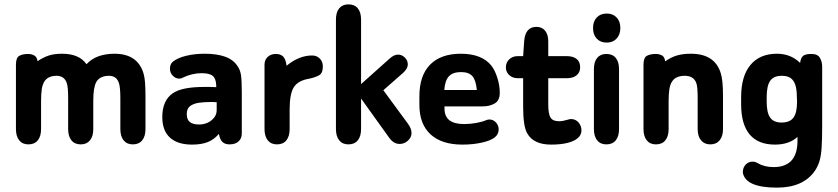

<svg xmlns="http://www.w3.org/2000/svg" viewBox="-20 -651 3837 879"><path d="M152 -371Q149 -391 136 -397.5Q123 -404 109 -404Q84 -404 68.5 -395.5Q53 -387 53 -355V-60Q53 -27 68 -8.5Q83 10 110 10Q138 10 153 -8.5Q168 -27 168 -60V-186Q168 -220 171 -241Q174 -262 182 -276Q190 -290 204.5 -297Q219 -304 239 -304Q273 -304 285 -273Q289 -262 290.5 -244Q292 -226 292 -200V-60Q292 -27 307 -8.5Q322 10 350 10Q377 10 392 -8.5Q407 -27 407 -60V-189Q407 -221 410.5 -242Q414 -263 421 -276Q429 -290 444 -297Q459 -304 478 -304Q496 -304 507.5 -296Q519 -288 525 -269Q531 -249 531 -200V-60Q531 -27 546 -8.5Q561 10 588 10Q616 10 631 -8.5Q646 -27 646 -60V-209Q646 -250 644 -274Q642 -298 637 -315Q610 -405 504 -405Q464 -405 431.5 -393.5Q399 -382 376 -357Q343 -405 264 -405Q229 -405 204 -397Q179 -389 152 -371Z M970 -252Q950 -253 940 -253Q930 -253 925.5 -253Q921 -253 916 -253Q865 -253 829 -246Q793 -239 771 -224Q723 -191 723 -115Q723 -53 758 -21Q793 11 859 11Q902 11 931 -0.5Q960 -12 982 -38Q987 -11 999 -0.5Q1011 10 1031 10Q1057 10 1072 -3.5Q1087 -17 1087 -40V-225Q1087 -281 1083.5 -306Q1080 -331 1067 -349Q1048 -378 1010.5 -391.5Q973 -405 916 -405Q871 -405 832 -395.5Q793 -386 772 -369Q758 -358 758 -336Q758 -318 771 -304.5Q784 -291 801 -291Q809 -291 818 -296Q836 -305 858.5 -310.5Q881 -316 902 -316Q939 -316 954 -303.5Q969 -291 970 -259ZM972 -183V-147Q972 -127 960 -112Q948 -97 930 -89Q912 -81 892 -81Q864 -81 849.5 -92Q835 -103 835 -129Q835 -154 850.5 -165.5Q866 -177 890.5 -180.5Q915 -184 943 -184Q950 -184 956.5 -184Q963 -184 972 -183Z M1292 -350Q1288 -381 1276 -392.5Q1264 -404 1243 -404Q1220 -404 1205.5 -390.5Q1191 -377 1191 -355V-60Q1191 -27 1206 -8.5Q1221 10 1248 10Q1276 10 1291 -8.5Q1306 -27 1306 -60V-150Q1306 -223 1326 -253Q1346 -283 1397 -291Q1424 -297 1441 -306.5Q1458 -316 1458 -347Q1458 -369 1444 -383Q1430 -397 1409 -397Q1349 -397 1292 -350Z M1633 -266V-561Q1633 -595 1618 -613Q1603 -631 1575 -631Q1548 -631 1533 -613Q1518 -595 1518 -561V-60Q1518 -27 1533 -8.5Q1548 10 1575 10Q1603 10 1618 -8.5Q1633 -27 1633 -60V-200L1757 -27Q1769 -9 1781.5 -0.5Q1794 8 1810 8Q1831 8 1847.5 -7Q1864 -22 1864 -42Q1864 -62 1848 -84L1735 -238L1825 -317Q1847 -337 1847 -356Q1847 -374 1833.5 -387.5Q1820 -401 1802 -401Q1784 -401 1764 -383Z M2015 -164H2191Q2222 -164 2245 -177.5Q2268 -191 2268 -226Q2268 -260 2257 -294.5Q2246 -329 2230 -350Q2186 -405 2090 -405Q1998 -405 1949 -355Q1900 -305 1900 -210V-171Q1900 -83 1951 -36Q2002 11 2097 11Q2145 11 2185.5 2Q2226 -7 2245 -22Q2254 -29 2258.5 -38.5Q2263 -48 2263 -58Q2263 -77 2250.5 -90.5Q2238 -104 2220 -104Q2214 -104 2206 -101Q2188 -93 2160 -88Q2132 -83 2105 -83Q2060 -83 2037.5 -100.5Q2015 -118 2015 -154ZM2163 -239H2014Q2017 -282 2035 -301.5Q2053 -321 2091 -321Q2126 -321 2142.5 -302.5Q2159 -284 2163 -239Z M2375 -293V-163Q2375 -119 2379.5 -88Q2384 -57 2394 -40Q2423 11 2503 11Q2548 11 2579 3Q2610 -5 2626 -19.5Q2642 -34 2642 -54Q2642 -75 2628.5 -90.5Q2615 -106 2594 -106Q2592 -106 2590.5 -106Q2589 -106 2587 -105Q2568 -100 2559 -98Q2550 -96 2539 -96Q2511 -96 2500.5 -112.5Q2490 -129 2490 -173V-293H2575Q2604 -293 2620 -306.5Q2636 -320 2636 -343Q2636 -368 2620 -381Q2604 -394 2575 -394H2490V-462Q2490 -493 2475.5 -510.5Q2461 -528 2436 -528Q2386 -528 2380 -466L2375 -394H2350Q2327 -394 2311.5 -379.5Q2296 -365 2296 -343Q2296 -321 2311.5 -307Q2327 -293 2350 -293Z M2758 -589Q2729 -589 2712 -571Q2695 -553 2695 -523Q2695 -492 2712 -474Q2729 -456 2758 -456Q2786 -456 2803 -474.5Q2820 -493 2820 -523Q2820 -553 2803 -571Q2786 -589 2758 -589ZM2699 -60Q2699 -27 2714 -8.5Q2729 10 2756 10Q2784 10 2799 -8.5Q2814 -27 2814 -60V-334Q2814 -368 2799 -386Q2784 -404 2756 -404Q2729 -404 2714 -386Q2699 -368 2699 -334Z M3025 -370Q3023 -391 3010 -397.5Q2997 -404 2983 -404Q2957 -404 2941.5 -395.5Q2926 -387 2926 -355V-60Q2926 -27 2941 -8.5Q2956 10 2983 10Q3011 10 3026 -8.5Q3041 -27 3041 -60V-186Q3041 -221 3044.5 -243Q3048 -265 3057 -278Q3065 -291 3080 -297.5Q3095 -304 3115 -304Q3153 -304 3166 -275Q3171 -264 3172.5 -245.5Q3174 -227 3174 -200V-60Q3174 -27 3189.5 -8.5Q3205 10 3232 10Q3259 10 3274.5 -8.5Q3290 -27 3290 -60V-209Q3290 -248 3287.5 -273.5Q3285 -299 3280 -315Q3253 -405 3143 -405Q3106 -405 3079 -397Q3052 -389 3025 -370Z M3631 -24V-5Q3631 21 3625 43Q3619 65 3606.5 80.5Q3594 96 3573 105Q3552 114 3522 114Q3480 114 3449 96Q3440 91 3436 90Q3432 89 3425 89Q3411 89 3399.5 97.5Q3388 106 3383 121Q3380 132 3381 141Q3395 208 3537 208Q3659 208 3712 129Q3725 109 3732 85.5Q3739 62 3741.5 24.5Q3744 -13 3744 -75V-345Q3744 -369 3733.5 -386.5Q3723 -404 3695 -404Q3668 -404 3657 -395.5Q3646 -387 3643 -363Q3600 -405 3537 -405Q3458 -405 3415.5 -353.5Q3373 -302 3373 -207V-174Q3373 -82 3412 -35.5Q3451 11 3528 11Q3592 11 3631 -24ZM3628 -209 3629 -185Q3629 -135 3612.5 -112.5Q3596 -90 3558 -90Q3522 -90 3506 -112.5Q3490 -135 3490 -185V-207Q3490 -258 3506 -281Q3522 -304 3559 -304Q3586 -304 3600.5 -293Q3615 -282 3621.5 -261Q3628 -240 3628 -209Z"/></svg>

Font: Beiruti
Style: Bold
Weight: 700
Designer: Arlette Boutros
Foundry: Boutros
Version: Version 1.41